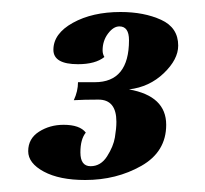

<svg xmlns="http://www.w3.org/2000/svg" viewBox="-20 -776 342 320"><path d="M257 -568Q257 -523 215.5 -499.5Q174 -476 122 -476Q79 -476 53 -490Q27 -504 27 -524Q27 -545 45 -556.5Q63 -568 86 -568Q113 -568 123 -555Q114 -544 114 -522Q114 -499 131 -499Q148 -499 158.5 -515.5Q169 -532 171.5 -547Q174 -562 174 -573Q174 -610 144 -610Q120 -610 103 -609Q110 -624 110 -639H138Q195 -639 195 -709Q195 -732 179 -732Q169 -732 160 -720Q151 -708 151 -692Q151 -686 154 -681Q139 -669 110 -669Q69 -669 69 -693Q69 -720 101.5 -738Q134 -756 181 -756Q220 -756 248.5 -743Q277 -730 277 -700Q277 -677 253 -654Q229 -631 195 -627Q257 -616 257 -568Z"/></svg>

Font: GFS Artemisia
Style: Bold Italic
Weight: 700
Italic angle: -12°
Designer: Designed by Takis Katsoulidis and George D. Matthiopoulos.
Foundry: Designed by Takis Katsoulidis and George D. Matthiopoulos.
Version: Version 1.0